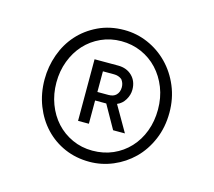

<svg xmlns="http://www.w3.org/2000/svg" viewBox="-68 -796 632 566"><g transform="rotate(15 248.0 -513.0)"><path d="M247 -312Q206 -312 171.5 -327Q137 -342 111.5 -369Q86 -396 71.5 -433Q57 -470 57 -513Q57 -552 70 -588.5Q83 -625 107.5 -652.5Q132 -680 167.5 -697Q203 -714 247 -714Q285 -714 319.5 -699Q354 -684 380.5 -657Q407 -630 422.5 -593Q438 -556 438 -513Q438 -468 422 -430.5Q406 -393 379.5 -367Q353 -341 318.5 -326.5Q284 -312 247 -312ZM247 -346Q281 -346 309.5 -358.5Q338 -371 359 -393.5Q380 -416 391.5 -446.5Q403 -477 403 -513Q403 -549 391 -579.5Q379 -610 358 -632.5Q337 -655 308.5 -667.5Q280 -680 247 -680Q214 -680 185.5 -667Q157 -654 136.5 -631.5Q116 -609 104.5 -578.5Q93 -548 93 -513Q93 -478 104.5 -447.5Q116 -417 136.5 -394.5Q157 -372 185.5 -359Q214 -346 247 -346ZM184 -420V-608H256Q282 -608 298.5 -592Q315 -576 315 -550Q315 -534 306 -519Q297 -504 282 -498L327 -420H291Q281 -438 271 -455.5Q261 -473 251 -491H217V-420ZM251 -580H217V-517H251Q266 -517 274 -525Q283 -534 283 -549Q283 -562 275 -572Q265 -580 251 -580Z"/></g></svg>

Font: Rosa Sans Light
Style: Regular
Weight: 300
Designer: Pentagram / MCKL
Foundry: Pentagram / MCKL
Version: Version 1.005;September 16, 2019;FontCreator 11.5.0.2425 64-